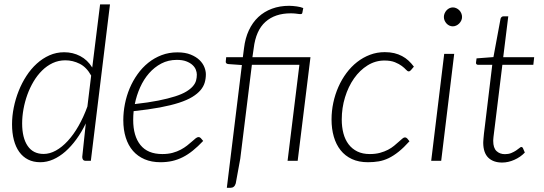

<svg xmlns="http://www.w3.org/2000/svg" viewBox="-20 -748 2532 893"><path d="M379.5 0Q369.5 0 366 -5.5Q362.5 -11 362.5 -18L379 -174Q359.5 -133.5 335.2 -100.2Q311 -67 284 -43.2Q257 -19.5 227.5 -6.5Q198 6.5 167.5 6.5Q135 6.5 110.5 -6Q86 -18.5 69.5 -41.5Q53 -64.5 44.5 -97Q36 -129.5 36 -170Q36 -208 44 -247.8Q52 -287.5 66.8 -324.8Q81.5 -362 102.8 -394.8Q124 -427.5 151 -452Q178 -476.5 210 -490.8Q242 -505 278.5 -505Q319 -505 353 -487.2Q387 -469.5 409 -434L445.5 -727.5H491.5L402.5 0ZM183 -32Q211.5 -32 240 -47.8Q268.5 -63.5 295.2 -92.5Q322 -121.5 345.2 -162.2Q368.5 -203 386.5 -252.5L404 -396.5Q382.5 -435.5 350.5 -451.5Q318.5 -467.5 284 -467.5Q252.5 -467.5 225.2 -454.8Q198 -442 175.8 -420Q153.5 -398 136.2 -369Q119 -340 107.2 -307.5Q95.5 -275 89.2 -240.5Q83 -206 83 -174Q83 -107 108.5 -69.5Q134 -32 183 -32Z M937.5 -402.5Q937.5 -382 932 -363.5Q926.5 -345 912.5 -328.5Q898.5 -312 874.5 -297.2Q850.5 -282.5 813 -270.2Q775.5 -258 723.5 -248.2Q671.5 -238.5 601.5 -231Q600.5 -220.5 600 -210.2Q599.5 -200 599.5 -190Q599.5 -115.5 633.2 -73.5Q667 -31.5 735 -31.5Q761.5 -31.5 782.8 -37.2Q804 -43 820.8 -52Q837.5 -61 850.2 -71Q863 -81 873 -90Q883 -99 890.2 -104.8Q897.5 -110.5 903.5 -110.5Q909.5 -110.5 914 -105.5L925 -92.5Q900.5 -66.5 877.2 -47.8Q854 -29 830.2 -17Q806.5 -5 781 0.8Q755.5 6.5 726.5 6.5Q685 6.5 652.8 -7.2Q620.5 -21 598.5 -46.2Q576.5 -71.5 565 -107.8Q553.5 -144 553.5 -189Q553.5 -226.5 561 -264.5Q568.5 -302.5 583.2 -337.5Q598 -372.5 619.8 -403Q641.5 -433.5 669.5 -456Q697.5 -478.5 731.5 -491.5Q765.5 -504.5 805 -504.5Q841.5 -504.5 866.8 -494.2Q892 -484 907.8 -468.8Q923.5 -453.5 930.5 -435.8Q937.5 -418 937.5 -402.5ZM802.5 -469.5Q762.5 -469.5 730.2 -452.5Q698 -435.5 673.2 -407.2Q648.5 -379 631.8 -341.8Q615 -304.5 607 -264Q670.5 -271 716.5 -280.2Q762.5 -289.5 794.5 -299.8Q826.5 -310 846.2 -322Q866 -334 877 -346.8Q888 -359.5 891.8 -373Q895.5 -386.5 895.5 -401Q895.5 -411.5 890.8 -423.8Q886 -436 875 -446Q864 -456 846.2 -462.8Q828.5 -469.5 802.5 -469.5Z M1154 -482H1424L1364.5 0H1317.5L1372.5 -446.5H1151.5L1097.5 -10L1076.5 105Q1070.5 125.5 1052 125.5H1035L1105 -445.5L1042 -450Q1029 -451.5 1030 -462L1032 -482H1109.5L1115 -524.5Q1120.5 -570.5 1137.5 -607Q1154.5 -643.5 1181.5 -668.8Q1208.5 -694 1244.8 -707.5Q1281 -721 1325 -721Q1332.5 -721 1341.8 -720.2Q1351 -719.5 1360 -718.2Q1369 -717 1377 -715Q1385 -713 1390.5 -710.5L1386 -687.5Q1385 -683.5 1381.2 -682.8Q1377.5 -682 1371 -682.8Q1364.5 -683.5 1355 -684.8Q1345.5 -686 1332 -686Q1259 -686 1214.5 -646.2Q1170 -606.5 1160 -523.5Z M1884.5 -91Q1858 -61.5 1834.2 -42.5Q1810.5 -23.5 1787.8 -12.5Q1765 -1.5 1741.5 2.5Q1718 6.5 1691.5 6.5Q1648.5 6.5 1616.8 -8.2Q1585 -23 1564 -49.5Q1543 -76 1532.5 -112.5Q1522 -149 1522 -192Q1522 -231.5 1530.2 -270.2Q1538.5 -309 1554 -344Q1569.5 -379 1591.5 -408.5Q1613.5 -438 1641 -459.5Q1668.5 -481 1700.8 -493.2Q1733 -505.5 1769.5 -505.5Q1794 -505.5 1813.8 -500.8Q1833.5 -496 1850 -487.2Q1866.5 -478.5 1880 -466Q1893.5 -453.5 1905 -438L1891 -421.5Q1886.5 -416 1880.5 -416Q1875.5 -416 1868.2 -424Q1861 -432 1848.8 -441.2Q1836.5 -450.5 1817 -458.5Q1797.5 -466.5 1768 -466.5Q1726 -466.5 1689.8 -444Q1653.5 -421.5 1626.8 -383.5Q1600 -345.5 1584.8 -295.8Q1569.5 -246 1569.5 -192Q1569.5 -157.5 1577.2 -128Q1585 -98.5 1601.2 -77Q1617.5 -55.5 1642 -43.5Q1666.5 -31.5 1700 -31.5Q1726.5 -31.5 1747.5 -37.2Q1768.5 -43 1784.8 -51.5Q1801 -60 1813.2 -70.2Q1825.5 -80.5 1835 -89Q1844.5 -97.5 1851.2 -103.2Q1858 -109 1863.5 -109Q1869 -109 1874 -104L1884.5 -91Z M2092.5 -497.5 2032 0H1985.5L2046 -497.5ZM2129 -669Q2129 -660 2125.2 -652.2Q2121.5 -644.5 2115.5 -638.5Q2109.5 -632.5 2101.8 -629Q2094 -625.5 2086 -625.5Q2077.5 -625.5 2070 -629Q2062.5 -632.5 2057 -638.5Q2051.5 -644.5 2048 -652.2Q2044.5 -660 2044.5 -669Q2044.5 -678 2048 -686Q2051.5 -694 2057.2 -700.2Q2063 -706.5 2070.5 -710Q2078 -713.5 2086.5 -713.5Q2094.5 -713.5 2102.2 -710Q2110 -706.5 2116 -700.5Q2122 -694.5 2125.5 -686.2Q2129 -678 2129 -669Z M2227.5 -83.5Q2227.5 -86.5 2227.8 -91Q2228 -95.5 2228.8 -104.5Q2229.5 -113.5 2231 -127.8Q2232.5 -142 2235.5 -164L2269.5 -446.5H2204Q2199 -446.5 2196 -449.5Q2193 -452.5 2194 -458L2196.5 -476.5L2275 -482.5L2308 -660.5Q2309 -665 2312.5 -668.5Q2316 -672 2321 -672H2344L2320.5 -482H2464.5L2460.5 -446.5H2316.5L2282 -165.5Q2279.5 -145 2277.8 -132Q2276 -119 2275.2 -110.8Q2274.5 -102.5 2274.2 -98.5Q2274 -94.5 2274 -92.5Q2274 -60 2289.2 -45.5Q2304.5 -31 2328.5 -31Q2345 -31 2357.8 -36.2Q2370.5 -41.5 2380 -47.8Q2389.5 -54 2395.5 -59.2Q2401.5 -64.5 2404.5 -64.5Q2409.5 -64.5 2412 -59.5L2421 -38.5Q2401 -17.5 2372.5 -4.8Q2344 8 2315.5 8Q2274.5 8 2251.2 -14.5Q2228 -37 2227.5 -83.5Z"/></svg>

Font: Lato Light
Style: Italic
Weight: 300
Italic angle: -7°
Designer: Lukasz Dziedzic
Foundry: tyPoland Lukasz Dziedzic
Version: Version 2.007; 2014-02-27